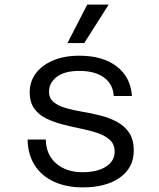

<svg xmlns="http://www.w3.org/2000/svg" viewBox="-20 -802 690 834"><path d="M340 12Q268 12 214 -13Q160 -38 130.5 -84.5Q101 -131 100 -196H179Q180 -130 224 -92Q268 -54 339 -54Q402 -54 440 -78Q478 -102 478 -143Q478 -175 457.5 -194Q437 -213 404.5 -224Q372 -235 332.5 -243Q293 -251 254 -261Q215 -271 182.5 -286.5Q150 -302 129.5 -329.5Q109 -357 109 -401Q109 -447 135 -482.5Q161 -518 209.5 -539Q258 -560 325 -560Q427 -560 487.5 -513Q548 -466 553 -385H474Q471 -437 431.5 -465.5Q392 -494 325 -494Q260 -494 226.5 -468Q193 -442 193 -404Q193 -375 213 -358.5Q233 -342 266 -332.5Q299 -323 338.5 -316.5Q378 -310 417 -300Q456 -290 488.5 -272.5Q521 -255 541 -225.5Q561 -196 561 -148Q561 -73 500.5 -30.5Q440 12 340 12ZM273 -615 359 -782H452L346 -615Z"/></svg>

Font: Azeret Mono Light
Style: Regular
Weight: 300
Designer: Martin Vácha
Foundry: Displaay
Version: Version 1.002